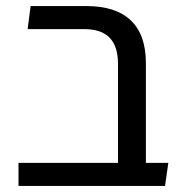

<svg xmlns="http://www.w3.org/2000/svg" viewBox="-20 -613 612 633"><path d="M369 0V-402Q369 -460 341.5 -488.5Q314 -517 258 -517H71L81 -593H265Q362 -593 411.5 -545.5Q461 -498 461 -405V-66Q457 -48 446.5 -32Q436 -16 423 0ZM41 0V-76H535L524 0Z"/></svg>

Font: Noto Sans Hebrew Thin
Style: Regular
Weight: 400
Version: Version 3.001